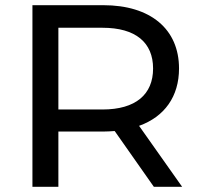

<svg xmlns="http://www.w3.org/2000/svg" viewBox="-20 -720 767 740"><path d="M682 0 516 -235C614 -270 670 -348 670 -456C670 -608 560 -700 378 -700H105V0H205V-213H378C393 -213 408 -214 422 -215L573 0ZM375 -298H205V-613H375C503 -613 570 -556 570 -456C570 -356 503 -298 375 -298Z"/></svg>

Font: AWKNG-Font Medium
Style: Regular
Weight: 500
Designer: Awakening Church
Foundry: Awakening Church
Version: Version 1.700;PS 001.700;hotconv 1.0.88;makeotf.lib2.5.64775